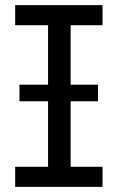

<svg xmlns="http://www.w3.org/2000/svg" viewBox="-20 -727 459 747"><path d="M39.1 -707H378.9V-628.9H254.9V-397.5H361.3V-333H254.9V-78.1H378.9V0H39.1V-78.1H167V-333H55.7V-397.5H167V-628.9H39.1Z"/></svg>

Font: Pretendard GOV
Style: Regular
Weight: 400
Designer: Base glyphs from Inter by Rasmus Andersson; Hangeul glyphs from Noto Sans CJK(Source Han Sans) by Jang Soo-young and Kan
Foundry: Kil Hyung-jin
Version: Version 1.309